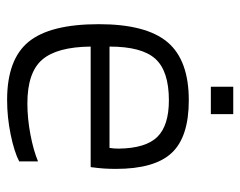

<svg xmlns="http://www.w3.org/2000/svg" viewBox="-88 -581 676 540"><g transform="rotate(90 250.0 -311.0)"><path d="M434 -80V-27Q407 -13 358.5 -3Q310 7 261 7Q147 7 97.5 -53.5Q48 -114 48 -251Q48 -384 98.5 -444Q149 -504 262 -504Q365 -504 410 -456Q455 -408 455 -299Q455 -282 454 -266Q453 -250 450 -228H111Q112 -133 148 -91.5Q184 -50 271 -50Q313 -50 358 -58.5Q403 -67 434 -80ZM398 -307Q397 -383 365 -415.5Q333 -448 262 -448Q180 -448 145.5 -410Q111 -372 111 -281H396Q397 -287 397.5 -293.5Q398 -300 398 -307ZM301 -566H224V-629H301Z"/></g></svg>

Font: Blinker Light
Style: Regular
Weight: 300
Designer: Juergen Huber
Foundry: supertype
Version: Version 1.017;hotconv 1.0.117;makeotfexe 2.5.65602